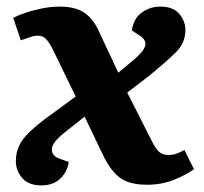

<svg xmlns="http://www.w3.org/2000/svg" viewBox="-20 -546 617 581"><path d="M338 -326 387 -367Q414 -390 419 -406.5Q424 -423 406 -436L379 -454Q384 -490 409 -508Q434 -526 465 -526Q504 -526 522.5 -504Q541 -482 541 -455Q541 -416 511.5 -387Q482 -358 428 -314L365 -266L438 -122Q450 -97 461 -87Q472 -77 490 -77Q504 -77 515.5 -81.5Q527 -86 538 -92L567 -34Q544 -17 506.5 -2Q469 13 426 13Q372 13 344.5 -7Q317 -27 295 -70L236 -193L173 -143Q138 -115 137 -94.5Q136 -74 162 -65L188 -56Q184 -27 163 -6Q142 15 105 15Q67 15 47.5 -7Q28 -29 28 -58Q28 -101 56.5 -133Q85 -165 141 -204L209 -254L138 -400Q127 -421 117.5 -429.5Q108 -438 95 -438Q83 -438 69 -433Q55 -428 43 -424L20 -492Q31 -498 53.5 -506Q76 -514 104.5 -520Q133 -526 161 -526Q206 -526 233 -509Q260 -492 278 -454Z"/></svg>

Font: Literata 12pt
Style: Bold Italic
Weight: 700
Italic angle: -2°
Designer: Latin by Veronika Burian and Jose Scaglione. Greek by Irene Vlachou. Cyrillic by Vera Evstafieva
Foundry: TypeTogether
Version: Version 3.002